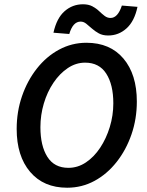

<svg xmlns="http://www.w3.org/2000/svg" viewBox="-20 -866 687 898"><path d="M294 12Q184 12 121 -62Q58 -136 58 -263Q58 -344 83 -416.5Q108 -489 152.5 -545.5Q197 -602 256.5 -634Q316 -666 384 -666Q495 -666 557.5 -592Q620 -518 620 -391Q620 -310 595 -237.5Q570 -165 525.5 -108.5Q481 -52 422 -20Q363 12 294 12ZM300 -81Q344 -81 382 -106.5Q420 -132 448.5 -175Q477 -218 493.5 -272Q510 -326 510 -383Q510 -470 477 -521.5Q444 -573 378 -573Q335 -573 297 -547.5Q259 -522 230 -479Q201 -436 185 -382Q169 -328 169 -271Q169 -184 201.5 -132.5Q234 -81 300 -81ZM486 -700Q460 -700 442 -710Q424 -720 410 -732.5Q396 -745 383.5 -755Q371 -765 357 -765Q321 -765 304 -707L230 -713Q245 -781 282 -813.5Q319 -846 368 -846Q394 -846 412 -836.5Q430 -827 443.5 -814Q457 -801 469.5 -791.5Q482 -782 497 -782Q531 -782 550 -840L623 -834Q609 -767 572 -733.5Q535 -700 486 -700Z"/></svg>

Font: Source Sans Pro SemiBold
Style: Italic
Weight: 600
Italic angle: -11°
Designer: Paul D. Hunt
Foundry: Adobe Systems Incorporated
Version: Version 1.095;hotconv 1.0.109;makeotfexe 2.5.65596